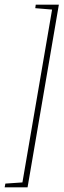

<svg xmlns="http://www.w3.org/2000/svg" viewBox="-47 -695 272 822"><path d="M-24 91 49 86 176 -654 104 -660 106 -675H205L71 107H-27Z"/></svg>

Font: Grenze Thin
Style: Italic
Weight: 250
Italic angle: -10°
Designer: Renata Polastri
Foundry: Omnibus-Type
Version: Version 1.002; ttfautohint (v1.8)